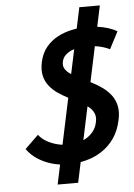

<svg xmlns="http://www.w3.org/2000/svg" viewBox="-61 -865 718 1026"><g transform="rotate(-5 298.0 -352.0)"><path d="M206 115H316L514 -819H404ZM548 -581 596 -673Q574 -686 546.5 -694.5Q519 -703 490 -706.5Q461 -710 433 -710Q394 -710 353.5 -701.5Q313 -693 277 -674Q241 -655 215 -623Q189 -591 179 -545Q170 -502 177.5 -470.5Q185 -439 204 -415.5Q223 -392 248.5 -374.5Q274 -357 302.5 -342.5Q331 -328 358 -314Q385 -300 405.5 -284.5Q426 -269 435.5 -248.5Q445 -228 439 -201Q434 -174 419 -153.5Q404 -133 382.5 -119.5Q361 -106 336.5 -99Q312 -92 288 -92Q255 -92 224.5 -99.5Q194 -107 168 -121.5Q142 -136 124 -159L52 -89Q74 -57 108.5 -34.5Q143 -12 184 0Q225 12 269 12Q319 12 366.5 0Q414 -12 453.5 -38Q493 -64 520.5 -103.5Q548 -143 560 -199Q570 -243 562.5 -276.5Q555 -310 536 -334.5Q517 -359 490.5 -378Q464 -397 435 -411.5Q406 -426 378.5 -439.5Q351 -453 329.5 -466.5Q308 -480 297 -497Q286 -514 291 -536Q295 -557 309.5 -571Q324 -585 343 -593Q362 -601 382.5 -604.5Q403 -608 420 -608Q442 -608 465 -605Q488 -602 509 -596Q530 -590 548 -581Z"/></g></svg>

Font: Advent Pro
Style: Bold Italic
Weight: 700
Italic angle: -12°
Designer: VivaRado, Andreas Kalpakidis
Foundry: VivaRado, Andreas Kalpakidis
Version: Version 3.000